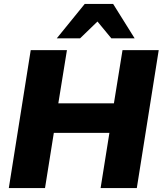

<svg xmlns="http://www.w3.org/2000/svg" viewBox="-20 -961 831 981"><path d="M25 0 137 -705H322L278 -433H562L606 -705H791L679 0H494L539 -282H255L210 0ZM270 -765 413 -941H558L668 -765H549L478 -851L389 -765Z"/></svg>

Font: Mulish ExtraLight Black
Style: Italic
Weight: 900
Italic angle: -9°
Version: Version 3.603